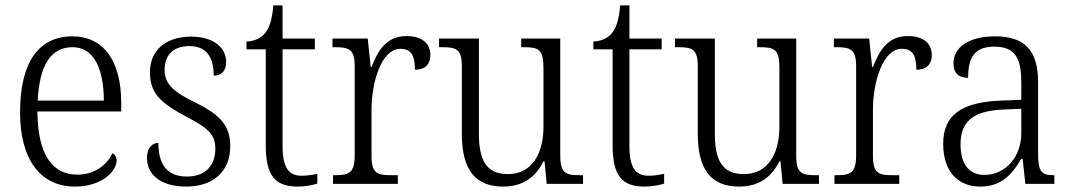

<svg xmlns="http://www.w3.org/2000/svg" viewBox="-20 -678 3951 708"><path d="M256 10C359 10 410 -49 410 -86C410 -100 403 -109 395 -113C374 -71 331 -34 265 -34C173 -34 119 -108 118 -267H427V-299C427 -456 360 -544 247 -544C124 -544 54 -451 54 -263C54 -89 130 10 256 10ZM363 -307H119C125 -431 164 -504 247 -504C327 -504 362 -425 363 -307Z M667 10C765 10 829 -45 829 -138C829 -211 797 -252 702 -299C623 -338 587 -365 587 -421C587 -471 615 -508 678 -508C737 -508 768 -473 768 -399C798 -399 814 -418 814 -450C814 -499 771 -543 685 -543C593 -543 533 -494 533 -412C533 -333 572 -298 672 -245C754 -203 774 -177 774 -129C774 -68 738 -27 669 -27C591 -27 564 -78 564 -151C544 -151 522 -136 522 -95C522 -37 569 10 667 10Z M1078 10C1104 10 1132 5 1150 -1V-37C1130 -33 1114 -30 1092 -30C1045 -30 1022 -60 1022 -139V-496H1141V-536H1022V-658H988C983 -603 973 -573 955 -553C939 -535 915 -526 889 -525V-496H960V-143C960 -29 995 10 1078 10Z M1208 0H1447V-32H1422C1372 -32 1350 -38 1350 -103V-275C1350 -373 1386 -498 1456 -498C1496 -498 1510 -474 1510 -421C1551 -421 1567 -444 1567 -475C1567 -517 1537 -545 1479 -545C1403 -545 1373 -489 1350 -431H1347L1336 -536H1206V-504H1213C1267 -504 1288 -497 1288 -433V-106C1288 -39 1266 -32 1216 -32H1208Z M1835 10C1904 10 1952 -20 1984 -83H1988L1996 0H2130V-32H2118C2068 -32 2046 -38 2046 -103V-536H1902V-504H1910C1965 -504 1984 -497 1984 -428V-210C1984 -112 1942 -36 1853 -36C1770 -36 1746 -92 1746 -186V-536H1599V-504H1609C1663 -504 1683 -497 1683 -434V-185C1683 -49 1735 10 1835 10Z M2357 10C2383 10 2411 5 2429 -1V-37C2409 -33 2393 -30 2371 -30C2324 -30 2301 -60 2301 -139V-496H2420V-536H2301V-658H2267C2262 -603 2252 -573 2234 -553C2218 -535 2194 -526 2168 -525V-496H2239V-143C2239 -29 2274 10 2357 10Z M2705 10C2774 10 2822 -20 2854 -83H2858L2866 0H3000V-32H2988C2938 -32 2916 -38 2916 -103V-536H2772V-504H2780C2835 -504 2854 -497 2854 -428V-210C2854 -112 2812 -36 2723 -36C2640 -36 2616 -92 2616 -186V-536H2469V-504H2479C2533 -504 2553 -497 2553 -434V-185C2553 -49 2605 10 2705 10Z M3057 0H3296V-32H3271C3221 -32 3199 -38 3199 -103V-275C3199 -373 3235 -498 3305 -498C3345 -498 3359 -474 3359 -421C3400 -421 3416 -444 3416 -475C3416 -517 3386 -545 3328 -545C3252 -545 3222 -489 3199 -431H3196L3185 -536H3055V-504H3062C3116 -504 3137 -497 3137 -433V-106C3137 -39 3115 -32 3065 -32H3057Z M3595 10C3677 10 3714 -40 3746 -92H3751L3761 0H3868V-32H3864C3820 -32 3808 -46 3808 -111V-375C3808 -493 3758 -544 3649 -544C3552 -544 3496 -503 3496 -445C3496 -408 3515 -391 3550 -391C3550 -462 3570 -506 3647 -506C3730 -506 3746 -454 3746 -372V-310L3669 -307C3526 -301 3458 -254 3458 -148C3458 -40 3517 10 3595 10ZM3610 -33C3549 -33 3522 -79 3522 -145C3522 -224 3561 -269 3679 -274L3746 -277V-185C3746 -103 3690 -33 3610 -33Z"/></svg>

Font: Noto Serif Myanmar SemiCondensed Light
Style: Regular
Weight: 300
Width: 4
Designer: Ben Mitchell and the Monotype Design Team
Foundry: Monotype Imaging Inc.
Version: Version 2.106